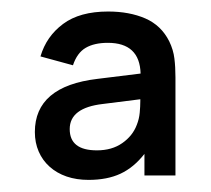

<svg xmlns="http://www.w3.org/2000/svg" viewBox="-20 -574 358 325"><path d="M266.5 -504Q273.5 -489.5 275.2 -475Q277 -460.5 277 -443V-277H224.5V-313.5Q206.5 -290.5 184 -280Q161.5 -269.5 130 -269.5Q109.5 -269.5 92.8 -275.2Q76 -281 64 -291.8Q52 -302.5 45.5 -317.5Q39 -332.5 39 -350.5Q39 -428 145 -440.5L218 -449.5Q216.5 -501.5 162.5 -501.5Q139.5 -501.5 125 -493Q110.5 -484.5 103.5 -463.5L48.5 -478.5Q58.5 -512.5 86.8 -533.5Q115 -554.5 163 -554.5Q199 -554.5 226 -542.8Q253 -531 266.5 -504ZM154 -398Q98 -391.5 98 -355.5Q98 -319.5 144 -319.5Q169.5 -319.5 187 -331.8Q204.5 -344 211.5 -362.5Q215.5 -372.5 216.5 -383.2Q217.5 -394 217.5 -403V-406Z"/></svg>

Font: Vela Sans SemBd
Style: Regular
Weight: 600
Designer: Principal design: Mikhail Sharanda - project Manrope.
Design modification: Ravid Balaliev
Foundry: Mikhail Sharanda
Version: Version 1.001